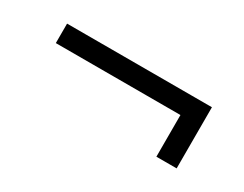

<svg xmlns="http://www.w3.org/2000/svg" viewBox="-35 -453 542 427"><g transform="rotate(30 236.0 -239.5)"><path d="M50 -318H422V-268H50ZM422 -318V-161H370V-318Z"/></g></svg>

Font: Karma Variable Light
Style: Regular
Weight: 300
Designer: Joana Correia
Foundry: Indian Type Foundry
Version: Version 3.000